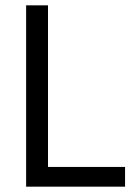

<svg xmlns="http://www.w3.org/2000/svg" viewBox="-20 -697 522 720"><path d="M449 3H78V-677H160V-71H449Z"/></svg>

Font: Hind Siliguri Fixed
Style: Regular
Weight: 400
Designer: Jyotish Sonowal
Foundry: Indian Type Foundry
Version: Version 1.001;October 28, 2021;FontCreator 12.0.0.2565 64-bi